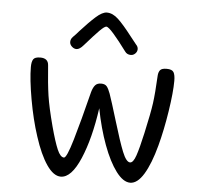

<svg xmlns="http://www.w3.org/2000/svg" viewBox="-52 -794 881 846"><g transform="rotate(5 388.0 -371.0)"><path d="M129 -169Q105 -242 89.5 -330Q74 -418 74 -472Q74 -495 81 -506Q88 -517 112 -517Q147 -517 149 -486Q155 -403 162.5 -352.5Q170 -302 192 -219Q210 -152 224 -119.5Q238 -87 254 -87Q266 -87 290.5 -170Q315 -253 348 -385Q354 -406 363 -416Q372 -426 389 -426Q406 -426 414 -416.5Q422 -407 430 -385Q441 -354 467 -268Q494 -178 511.5 -134.5Q529 -91 546 -91Q560 -91 571.5 -124.5Q583 -158 598 -226Q618 -316 624 -360Q630 -404 634 -483Q635 -498 642 -507Q649 -516 671 -516Q695 -516 702 -504Q709 -492 709 -466Q709 -416 696 -331.5Q683 -247 664 -176Q642 -94 614 -48Q586 -2 554 -2Q523 -2 491.5 -44Q460 -86 433.5 -157.5Q407 -229 390 -317Q371 -182 332.5 -92Q294 -2 247 -2Q215 -2 184.5 -46.5Q154 -91 129 -169ZM482 -576Q448 -622 423.5 -650Q399 -678 390 -678Q382 -678 361 -657Q340 -636 298 -588Q281 -568 267 -568Q256 -568 246.5 -577Q237 -586 237 -597Q237 -610 247 -620Q263 -636 272 -647Q310 -689 338.5 -714.5Q367 -740 387 -740Q413 -740 438 -716.5Q463 -693 500 -645L527 -611Q536 -602 536 -591Q536 -580 527.5 -571.5Q519 -563 508 -563Q491 -563 482 -576Z"/></g></svg>

Font: Mali
Style: Regular
Weight: 400
Version: Version 1.000; ttfautohint (v1.6)